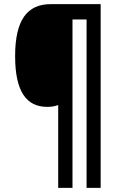

<svg xmlns="http://www.w3.org/2000/svg" viewBox="-20 -780 585 927"><path d="M466 127V-760H225C111 -760 53 -683 53 -509C53 -339 107 -264 208 -264C228 -264 247 -267 261 -273V127H330V-686H398V127Z"/></svg>

Font: Noto Sans Sinhala UI Condensed SemiBold
Style: Regular
Weight: 600
Width: 3
Designer: Jelle Bosma - Monotype Design Team
Foundry: Monotype Imaging Inc.
Version: Version 2.006